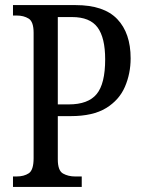

<svg xmlns="http://www.w3.org/2000/svg" viewBox="-20 -734 561 754"><path d="M31 0V-41H45Q74 -41 93 -53.5Q112 -66 112 -113V-605Q112 -649 92.5 -661Q73 -673 46 -673H31V-714H277Q388 -714 440.5 -659Q493 -604 493 -505Q493 -445 470.5 -393Q448 -341 396.5 -309.5Q345 -278 258 -278H207V-108Q207 -64 227.5 -52.5Q248 -41 275 -41H301V0ZM250 -324Q326 -324 359.5 -364.5Q393 -405 393 -501Q393 -586 363 -626.5Q333 -667 263 -667H207V-324Z"/></svg>

Font: Noto Serif Condensed
Style: Regular
Weight: 400
Width: 3
Designer: Monotype Design Team
Foundry: Monotype Imaging Inc.
Version: Version 2.013; ttfautohint (v1.8.4.7-5d5b)